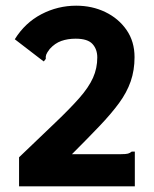

<svg xmlns="http://www.w3.org/2000/svg" viewBox="-20 -655 540 675"><path d="M47 -102Q122 -174 174 -223.5Q226 -273 259 -310.5Q292 -348 307 -381.5Q322 -415 322 -453Q322 -482 305 -500.5Q288 -519 246 -519Q218 -519 195.5 -511Q173 -503 155 -483Q145 -470 142.5 -463Q140 -456 141 -448L134 -439L127 -444L32 -517Q68 -575 125.5 -605Q183 -635 248 -635Q304 -635 350.5 -612.5Q397 -590 425 -549.5Q453 -509 453 -454Q453 -408 439.5 -369Q426 -330 398.5 -292.5Q371 -255 329.5 -211.5Q288 -168 233 -113H406Q423 -113 430 -115Q437 -117 443 -122H454V0H47Z"/></svg>

Font: Inconsolata Black
Style: Regular
Weight: 900
Monospace: yes
Designer: Raph Levien, Cyreal, Brenton Simpson
Foundry: Raph Levien, Cyreal, Google
Version: Version 3.001; ttfautohint (v1.8.2.53-6de2)